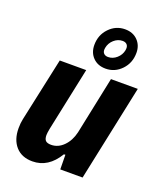

<svg xmlns="http://www.w3.org/2000/svg" viewBox="-144 -861 804 962"><g transform="rotate(20 258.5 -380.5)"><path d="M409 0H290L289 -78L281 -77Q229 10 144 10Q87 10 55 -26Q23 -62 23 -123Q23 -151 28 -173L101 -512H242L171 -175Q166 -150 166 -138Q166 -117 175 -108.5Q184 -100 204 -100Q241 -100 270 -129Q299 -158 310 -205L374 -512H517ZM237 -645Q237 -698 272 -734.5Q307 -771 356 -771Q398 -771 423.5 -745Q449 -719 449 -679Q449 -625 414 -588.5Q379 -552 330 -552Q288 -552 262.5 -578Q237 -604 237 -645ZM393 -673Q394 -677 394 -684Q394 -697 386 -704.5Q378 -712 364 -712Q339 -712 318.5 -694Q298 -676 293 -649Q292 -645 292 -639Q292 -626 300 -618.5Q308 -611 322 -611Q347 -611 367.5 -629Q388 -647 393 -673Z"/></g></svg>

Font: Decalotype
Style: Bold Italic
Weight: 700
Italic angle: -12°
Designer: Alfredo Marco Pradil
Foundry: Alfredo Marco Pradil
Version: Version 1.0